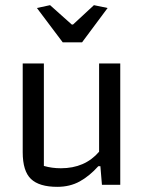

<svg xmlns="http://www.w3.org/2000/svg" viewBox="-20 -716 560 744"><path d="M123 -685 174 -696 258 -621H263L344 -696L397 -685L298 -552H223ZM68 -126V-470H150V-73Q181 -64 216 -64Q309 -64 364 -128V-470H446V0H375L369 -72H361Q327 -34 289 -13Q251 8 202 8Q132 8 100 -22.5Q68 -53 68 -126Z"/></svg>

Font: Athiti Medium
Style: Regular
Weight: 500
Designer: CadsonDemak Team
Foundry: CadsonDemak
Version: Version 1.032